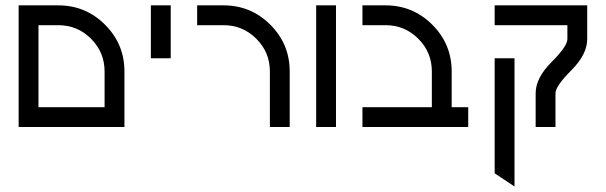

<svg xmlns="http://www.w3.org/2000/svg" viewBox="-20 -469 2237 709"><path d="M48.8 -449.2H195.3Q296.4 -449.2 367.9 -377.7Q439.5 -306.2 439.5 -205.1V0H48.8ZM366.2 -73.2V-205.1Q366.2 -275.9 316.2 -325.9Q266.1 -376 195.3 -376H122.1V-73.2Z M610.4 -253.9H537.1V-449.2H610.4Z M1049.8 -205.1V0H976.6V-205.1Q976.6 -275.9 926.5 -325.9Q876.5 -376 805.7 -376H708V-449.2H805.7Q906.7 -449.2 978.3 -377.7Q1049.8 -306.2 1049.8 -205.1Z M1220.7 0H1147.5V-449.2H1220.7Z M1647.9 -205.1V-73.2H1709V0H1318.4V-73.2H1574.7V-205.1Q1574.7 -275.9 1524.7 -325.9Q1474.6 -376 1403.8 -376H1318.4V-449.2H1403.8Q1504.9 -449.2 1576.4 -377.7Q1647.9 -306.2 1647.9 -205.1Z M2148.4 -449.2V-324.7Q2148.4 -268.1 2089.8 -209.5Q2031.2 -150.9 2031.2 -124.5V0H1958V-124.5Q1958 -181.2 2016.6 -239.7Q2075.2 -298.3 2075.2 -324.7V-376H1806.6V-449.2ZM1879.9 219.7 1806.6 170.9V-253.9H1879.9Z"/></svg>

Font: Catrinity
Style: Regular
Weight: 400
Designer: Alexander Lange
Foundry: High-Logic / Made with FontCreator
Version: Version 2.090;May 20, 2024;FontCreator 15.0.0.2974 64-bit